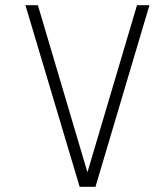

<svg xmlns="http://www.w3.org/2000/svg" viewBox="-20 -720 631 740"><path d="M78 -700 287 0H348L556 -700H508L317 -56L126 -700Z"/></svg>

Font: Advent Pro
Style: Light
Weight: 300
Designer: Andreas Kalpakidis
Foundry: Andreas Kalpakidis
Version: Version 2.002 2007